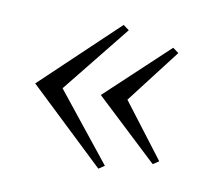

<svg xmlns="http://www.w3.org/2000/svg" viewBox="-52 -503 537 484"><g transform="rotate(10 216.5 -261.0)"><path d="M228 -445 34 -261 228 -77 243 -87 104 -261 243 -434ZM361 -410 202 -261 361 -112 376 -122 270 -261 376 -399Z"/></g></svg>

Font: Sprat
Style: Regular
Weight: 400
Designer: Ethan Nakache
Foundry: Collletttivo
Version: Version 2.000;Glyphs 3.2 (3217)